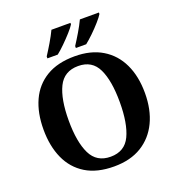

<svg xmlns="http://www.w3.org/2000/svg" viewBox="-163 -1063 1113 1205"><g transform="rotate(-20 393.5 -460.5)"><path d="M394 10Q280 10 205 -36Q130 -82 92.5 -165Q55 -248 55 -359Q55 -470 92.5 -552Q130 -634 205.5 -679.5Q281 -725 395 -725Q503 -725 578.5 -679.5Q654 -634 693 -551.5Q732 -469 732 -358Q732 -247 692.5 -164.5Q653 -82 578 -36Q503 10 394 10ZM394 -55Q488 -55 526 -135Q564 -215 564 -358Q564 -501 526 -580.5Q488 -660 395 -660Q301 -660 262 -580.5Q223 -501 223 -358Q223 -215 262 -135Q301 -55 394 -55ZM421 -784Q442 -816 466 -856.5Q490 -897 506 -931H633V-921Q623 -904 597.5 -875Q572 -846 542.5 -817.5Q513 -789 490 -771H421ZM231 -784Q252 -816 276 -856.5Q300 -897 316 -931H443V-921Q433 -904 407 -875Q381 -846 352 -817.5Q323 -789 300 -771H231Z"/></g></svg>

Font: Noto Serif Oriya
Style: Bold
Weight: 700
Designer: David Williams
Foundry: Google LLC, David Williams
Version: Version 1.051; ttfautohint (v1.8.4.7-5d5b)